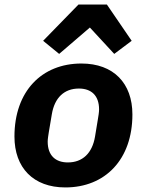

<svg xmlns="http://www.w3.org/2000/svg" viewBox="-20 -805 640 837"><path d="M264.9 12.1C437.9 12.1 557.2 -109 557.2 -306.1C557.2 -442.1 475.1 -528.1 334.9 -528.1C161.9 -528.1 43 -407 43 -209.9C43 -73.9 125 12.1 264.9 12.1ZM168 -627.1 237.9 -570 371.8 -685 478 -570 554 -627.1 446 -785.2H322.1ZM187.9 -187.9C187.9 -199.9 191.1 -217 192.8 -229L206 -307.2C218 -378.9 259.9 -419 323.9 -419C377.8 -419 411.9 -388.8 411.9 -328.1C411.9 -316.1 409.1 -299 407 -286.9L394.2 -209.2C382.1 -137.1 339.8 -96.9 275.9 -96.9C221.9 -96.9 187.9 -127.1 187.9 -187.9Z"/></svg>

Font: Margiela Mono Italic Bold It
Style: Regular
Weight: 700
Designer: Mike Abbink, Paul van der Laan, Pieter van Rosmalen
Foundry: Bold Monday
Version: Version 2.003 2021